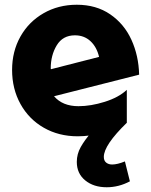

<svg xmlns="http://www.w3.org/2000/svg" viewBox="-20 -559 636 810"><path d="M311 -111Q244 -111 208 -153L567 -244Q565 -324 534.5 -391Q504 -458 445 -498.5Q386 -539 304 -539Q226 -539 163.5 -503Q101 -467 66 -404.5Q31 -342 31 -264Q31 -184 66.5 -120Q102 -56 165 -20Q228 16 308 16Q359 16 414.5 1.5Q470 -13 515 -42V-180Q481 -148 422 -129.5Q363 -111 311 -111ZM296 -410Q335 -410 361.5 -385.5Q388 -361 398 -319L195 -267L194 -270Q194 -326 219.5 -368Q245 -410 296 -410ZM453 135Q438 135 428 127Q418 119 418 103Q418 53 516 -42L365 0Q337 32 320.5 61.5Q304 91 304 124Q304 173 339.5 202Q375 231 430 231Q481 231 528 206L507 122Q475 135 453 135Z"/></svg>

Font: Geom ExtraBold
Style: Bold
Weight: 800
Version: Version 1.102